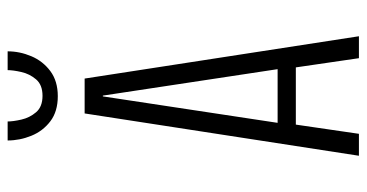

<svg xmlns="http://www.w3.org/2000/svg" viewBox="-243 -693 936 490"><g transform="rotate(-90 225.0 -448.0)"><path d="M377.5 0H321.5L298 -161H152L128.5 0H72.5L180.5 -700H269.5ZM224 -653.5 156.5 -207.5H293.5L226 -653.5ZM224.5 -768.5Q185.5 -768.5 160.5 -787.5Q135.5 -806.5 123.5 -836Q111.5 -865.5 111.5 -896.5H160Q160 -882.5 164.8 -861.5Q169.5 -840.5 183.5 -824Q197.5 -807.5 225.5 -807.5Q253.5 -807.5 267.5 -824Q281.5 -840.5 286.2 -861.5Q291 -882.5 291 -896.5H339Q339 -865.5 326.5 -836Q314 -806.5 288.5 -787.5Q263 -768.5 224.5 -768.5Z"/></g></svg>

Font: Trispace Condensed ExtraLight
Style: Regular
Weight: 200
Width: 3
Designer: Tyler Finck
Foundry: Etcetera Type Company
Version: Version 1.210; ttfautohint (v1.8.3)